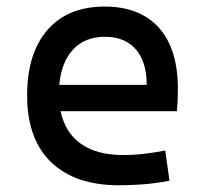

<svg xmlns="http://www.w3.org/2000/svg" viewBox="-20 -547 626 577"><path d="M337.9 9.8Q205.6 9.8 133.5 -59.8Q61.5 -129.4 61.5 -259.8Q61.5 -386.7 122.6 -457Q183.6 -527.3 294.9 -527.3Q399.9 -527.3 457.3 -463.9Q514.6 -400.4 514.6 -279.3Q514.6 -243.7 511.7 -212.9H162.1Q175.8 -147.9 223.6 -114.5Q271.5 -81.1 349.6 -81.1Q381.8 -81.1 413.1 -84.7Q444.3 -88.4 476.6 -94.7L489.3 -3.9Q443.4 4.9 405.3 7.3Q367.2 9.8 337.9 9.8ZM158.2 -292H420.9Q420.9 -361.8 387.7 -399.2Q354.5 -436.5 295.9 -436.5Q235.8 -436.5 200.2 -398.9Q164.6 -361.3 158.2 -292Z"/></svg>

Font: CaskaydiaCove NFP
Style: Regular
Weight: 400
Designer: Aaron Bell
Foundry: Saja Typeworks
Version: Version 2111.001; VTT 6.35;Nerd Fonts 3.1.1